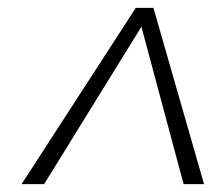

<svg xmlns="http://www.w3.org/2000/svg" viewBox="-20 -740 551 482"><path d="M34.2 -277.8 320.8 -720.2H365.2L492.2 -277.8H440.9L335 -672.9L90.8 -277.8Z"/></svg>

Font: TypoPRO Open Sans
Style: Italic
Weight: 300
Italic angle: -12°
Foundry: Ascender Corporation
Version: Version 1.10